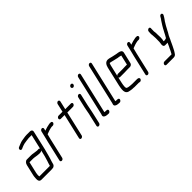

<svg xmlns="http://www.w3.org/2000/svg" viewBox="139 -1709 2869 2869"><g transform="rotate(-45 1573.0 -274.5)"><path d="M419 -278 413 -253C402 -204 388 -148 373 -104C365 -79 355 -53 349 -27V-24C345 -23 340 -23 336 -23H126C125 -23 126 -23 125 -24C121 -38 123 -66 127 -84C128 -89 129 -95 130 -101L171 -277H246C251 -277 257 -277 262 -276L280 -274C308 -270 336 -263 367 -263C390 -263 406 -264 419 -278ZM380 -320C375 -320 371 -320 366 -321C347 -325 320 -326 300 -330L282 -333C274 -334 266 -334 259 -334H173C145 -334 120 -306 113 -274L73 -101C71 -94 70 -87 69 -80C65 -27 53 34 113 34H323C338 34 346 33 360 31C377 27 397 11 401 -8C404 -15 405 -21 406 -27C407 -32 408 -38 411 -45L419 -71C428 -95 431 -110 440 -140C450 -173 462 -217 470 -252L540 -556C546 -581 527 -598 500 -598H430C409 -598 391 -595 371 -592C351 -589 335 -585 316 -583C300 -580 283 -572 268 -567C250 -561 236 -555 219 -547C193 -534 195 -501 216 -495C232 -491 244 -503 257 -507C276 -514 296 -523 316 -527L366 -535L384 -537C395 -539 406 -541 417 -541H480L426 -308C418 -327 403 -320 380 -320Z M623 -476 599 -374C593 -350 585 -319 579 -294L506 21C502 38 513 49 529 49C545 49 559 37 563 21L636 -295C642 -320 651 -351 656 -374L658 -381C684 -389 716 -405 744 -410C754 -411 768 -417 778 -417H804C818 -417 836 -432 839 -446C842 -461 831 -474 817 -474H788C748 -468 708 -456 672 -443L680 -476C683 -491 674 -505 659 -505C643 -505 627 -492 623 -476Z M1083 -594 1053 -462H971C956 -462 940 -450 936 -434C933 -419 943 -405 958 -405H1040L948 -8C945 7 953 20 969 20C984 20 1002 7 1005 -8L1096 -403H1216C1232 -403 1248 -416 1252 -432C1256 -448 1245 -460 1229 -460H1109L1140 -594C1143 -609 1133 -623 1118 -623C1103 -623 1086 -609 1083 -594Z M1372 -448 1330 -265C1319 -217 1315 -170 1301 -122L1263 45C1259 61 1268 74 1284 74C1300 74 1316 61 1320 45L1358 -122C1362 -137 1365 -153 1368 -169C1373 -199 1380 -235 1387 -265L1429 -448C1432 -463 1422 -476 1407 -476C1391 -476 1375 -463 1372 -448ZM1398 -637C1394 -620 1407 -605 1423 -605C1438 -605 1454 -619 1457 -634C1461 -651 1450 -665 1433 -665C1417 -665 1402 -653 1398 -637Z M1584 -661 1437 -24C1436 -21 1435 -17 1433 -14C1419 25 1454 40 1489 44C1496 44 1503 44 1510 45L1520 46C1536 48 1552 34 1557 20C1563 3 1554 -9 1539 -11L1528 -12C1520 -13 1512 -13 1505 -13C1500 -13 1496 -14 1491 -15L1641 -661C1645 -677 1635 -690 1619 -690C1603 -690 1588 -677 1584 -661Z M1816 -661 1669 -24C1668 -21 1667 -17 1665 -14C1651 25 1686 40 1721 44C1728 44 1735 44 1742 45L1752 46C1768 48 1784 34 1789 20C1795 3 1786 -9 1771 -11L1760 -12C1752 -13 1744 -13 1737 -13C1732 -13 1728 -14 1723 -15L1873 -661C1877 -677 1867 -690 1851 -690C1835 -690 1820 -677 1816 -661Z M2066 -478H2067C2080 -478 2084 -475 2097 -473C2112 -471 2129 -463 2145 -461C2165 -458 2187 -450 2206 -447L2224 -445L2240 -442C2249 -440 2260 -437 2268 -435L2232 -279H2197C2184 -279 2149 -277 2135 -277H2040C2029 -277 2018 -272 2011 -262L2055 -449C2056 -455 2063 -472 2066 -478ZM2184 -222H2237C2257 -222 2279 -236 2284 -257L2327 -440C2333 -482 2298 -492 2261 -499L2245 -501C2239 -502 2233 -503 2228 -504L2214 -507C2201 -511 2183 -515 2168 -517C2152 -519 2136 -526 2121 -529C2106 -531 2099 -535 2081 -535C2034 -535 2009 -496 1998 -449L1927 -142C1924 -130 1922 -119 1921 -109C1917 -80 1914 -63 1916 -41C1920 -8 1931 14 1964 24C1987 28 2014 36 2044 36H2055C2062 37 2067 38 2073 38H2165C2172 38 2177 39 2182 41C2206 47 2231 22 2223 0C2218 -15 2200 -19 2178 -19H2086C2076 -19 2067 -21 2057 -21C2037 -21 2025 -25 2008 -27C1997 -29 1993 -33 1983 -35C1978 -42 1971 -57 1974 -72C1975 -93 1978 -117 1984 -142L2005 -235C2008 -225 2016 -220 2027 -220H2122C2136 -220 2170 -222 2184 -222Z M2439 -476 2415 -374C2409 -350 2401 -319 2395 -294L2322 21C2318 38 2329 49 2345 49C2361 49 2375 37 2379 21L2452 -295C2458 -320 2467 -351 2472 -374L2474 -381C2500 -389 2532 -405 2560 -410C2570 -411 2584 -417 2594 -417H2620C2634 -417 2652 -432 2655 -446C2658 -461 2647 -474 2633 -474H2604C2564 -468 2524 -456 2488 -443L2496 -476C2499 -491 2490 -505 2475 -505C2459 -505 2443 -492 2439 -476Z M2842 -80H2875C2881 -80 2888 -81 2894 -82C2894 -81 2893 -81 2892 -80L2868 -26L2853 3C2849 12 2845 22 2840 32C2833 48 2824 60 2818 73C2816 76 2814 80 2812 84H2661C2645 84 2630 97 2626 113C2622 129 2632 141 2647 141H2798C2846 141 2855 106 2878 72C2887 56 2897 35 2906 17L2920 -12C2929 -30 2936 -48 2945 -66L2957 -90C2962 -100 2975 -134 2982 -145C2991 -159 2998 -173 3007 -187L3018 -209C3026 -221 3032 -233 3038 -246C3048 -261 3056 -284 3067 -298C3077 -311 3079 -319 3088 -333C3100 -352 3117 -369 3127 -389C3133 -398 3138 -406 3143 -417C3150 -432 3143 -449 3132 -452C3113 -457 3100 -446 3092 -432C3082 -412 3072 -397 3058 -380C3045 -361 3031 -338 3019 -319C3011 -307 3003 -290 2995 -278C2995 -276 2987 -264 2987 -262C2982 -251 2976 -239 2968 -227C2960 -213 2953 -197 2945 -183C2939 -169 2930 -161 2924 -146C2911 -143 2900 -137 2889 -137H2867C2868 -140 2868 -144 2868 -148C2870 -155 2872 -162 2872 -168C2872 -180 2875 -193 2875 -206C2873 -227 2876 -249 2873 -270C2874 -277 2874 -284 2873 -293C2873 -311 2871 -329 2868 -344C2869 -361 2868 -381 2869 -399L2870 -409C2871 -417 2868 -423 2863 -428C2847 -444 2814 -424 2812 -401L2811 -391L2809 -347C2809 -338 2811 -330 2812 -323C2814 -302 2815 -275 2816 -254C2814 -234 2817 -212 2815 -192V-177C2814 -164 2812 -157 2811 -145C2803 -110 2809 -80 2842 -80Z"/></g></svg>

Font: Electronic
Style: It
Weight: 400
Version: Version 1.011